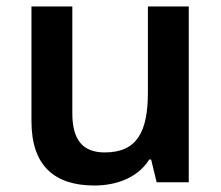

<svg xmlns="http://www.w3.org/2000/svg" viewBox="-20 -628 682 592"><path d="M562 -608H436V-343C436 -224 404 -158 303 -158C234 -158 203 -198 203 -279V-608H77V-254C77 -116 149 -56 271 -56C339 -56 405 -80 440 -136H446L463 -66H562Z"/></svg>

Font: Noto Sans Malayalam UI SemiBold
Style: Regular
Weight: 600
Designer: Jelle Bosma - Monotype Design Team
Foundry: Monotype Imaging Inc.
Version: Version 2.104